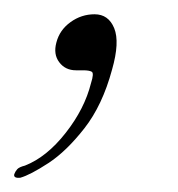

<svg xmlns="http://www.w3.org/2000/svg" viewBox="-26 -99 249 269"><path d="M80.5 -0.5Q65.5 -0.5 57 -11.8Q48.5 -23 53 -39.5Q57.5 -57 72.8 -68Q88 -79 106.5 -79Q126 -79 134 -59.5Q142 -40 131 -1.5Q117.5 48.5 92.2 80.8Q67 113 41.8 129.5Q16.5 146 2.5 150Q-7.5 151 -6 145Q-4.5 141 -1.8 138Q1 135 9 133Q39.5 121 66 87.2Q92.5 53.5 101.5 17.5Q106 3.5 102.5 1.5Q99 -0.5 90.5 -0.5Z"/></svg>

Font: Fraunces 9pt S000 Thin
Style: Italic
Weight: 100
Italic angle: -16°
Version: Version 1.000; ttfautohint (v1.8.3)